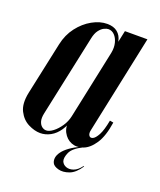

<svg xmlns="http://www.w3.org/2000/svg" viewBox="-131 -574 642 770"><g transform="rotate(20 190.0 -189.0)"><path d="M277.8 -75.5Q274.2 -60.5 279.8 -52.2Q285.2 -44 295.8 -48.4Q306.2 -52.8 317.4 -73.5Q328.5 -94.2 336.5 -137.2L351.8 -134.5Q343 -74.5 321.5 -41.9Q300 -9.2 273.4 0.6Q246.8 10.5 223.9 1.4Q201 -7.8 188.5 -31.5Q176 -55.2 184 -89.2L270.2 -495H366.2ZM248.5 -394.2Q253.2 -418.2 248.2 -437.6Q243.2 -457 232 -468.5Q220.8 -480 205.5 -480Q198.5 -480 187.8 -475Q177 -470 167.1 -457Q157.2 -444 152.5 -421L78.5 -73.8Q74.2 -53.2 78 -39.9Q81.8 -26.5 90.5 -19.6Q99.2 -12.8 109 -12.8Q122 -12.8 138 -25Q154 -37.2 167.8 -57.4Q181.5 -77.5 186.8 -102ZM194 -98Q186.2 -64 170.5 -40.8Q154.8 -17.5 133.6 -6Q112.5 5.5 90 5.5Q65.8 5.5 39 -8Q12.2 -21.5 -3 -51.4Q-18.2 -81.2 -8 -130.5L40 -354.5Q49.2 -398 73.9 -430.1Q98.5 -462.2 130.9 -480.2Q163.2 -498.2 194.2 -498.2Q222 -498.2 238.2 -484.8Q254.5 -471.2 259.2 -448.5Q264 -425.8 258.5 -396.2ZM299.5 70 302.2 71Q280.5 104.2 255 113.5Q229.5 122.8 209.2 117.2Q189 111.8 183.2 100Q178.2 89.5 180.2 77.2Q182.2 65 191.8 52.1Q201.2 39.2 219.1 26.1Q237 13 264.8 0H273Q232 20.2 222 43.1Q212 66 216.5 80Q221.8 93 235.6 98.1Q249.5 103.2 266.6 97.2Q283.8 91.2 299.5 70Z"/></g></svg>

Font: Emberly Black
Style: Italic
Weight: 900
Italic angle: -12°
Designer: Rajesh Rajput
Foundry: Rajesh Rajput
Version: Version 1.000